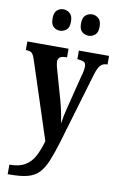

<svg xmlns="http://www.w3.org/2000/svg" viewBox="-105 -810 684 1097"><g transform="rotate(10 237.0 -261.5)"><path d="M21 175Q77 175 111.5 154.5Q146 134 166 96Q186 58 200 7L55 -437Q45 -469 34.5 -477.5Q24 -486 4 -486H0V-536H239V-486H236Q208 -486 197.5 -477Q187 -468 187 -453Q187 -442 190.5 -427.5Q194 -413 199 -396L244 -237Q255 -197 261.5 -163.5Q268 -130 271 -108Q278 -158 291 -206L339 -397Q343 -409 346 -424.5Q349 -440 349 -452Q349 -472 337.5 -478Q326 -484 302 -486H299V-536H474V-486H471Q448 -486 434 -471.5Q420 -457 407 -415L285 -4Q264 66 245 111.5Q226 157 201 183Q176 209 136.5 219.5Q97 230 36 230H21ZM339 -629Q317 -629 300.5 -642.5Q284 -656 284 -690Q284 -725 300.5 -739Q317 -753 339 -753Q358 -753 375 -739Q392 -725 392 -690Q392 -656 375 -642.5Q358 -629 339 -629ZM171 -629Q151 -629 135 -642.5Q119 -656 119 -690Q119 -725 135 -739Q151 -753 171 -753Q192 -753 209 -739Q226 -725 226 -690Q226 -656 209 -642.5Q192 -629 171 -629Z"/></g></svg>

Font: Noto Serif Hebrew ExtraCondensed
Style: Bold
Weight: 700
Width: 2
Designer: Monotype Design Team
Foundry: Monotype Imaging Inc.
Version: Version 2.004; ttfautohint (v1.8.4.7-5d5b)